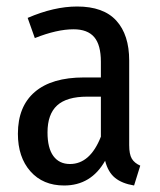

<svg xmlns="http://www.w3.org/2000/svg" viewBox="-20 -558 491 590"><path d="M411 -49 392 12Q355 6 333.5 -11.5Q312 -29 303 -64Q260 12 177 12Q112 12 73.5 -31.5Q35 -75 35 -147Q35 -231 87 -275.5Q139 -320 238 -320H290V-368Q290 -420 269.5 -444Q249 -468 206 -468Q155 -468 87 -441L65 -503Q146 -538 217 -538Q298 -538 337.5 -494.5Q377 -451 377 -372V-112Q377 -84 385 -70.5Q393 -57 411 -49ZM290 -138V-261H248Q185 -261 155.5 -234Q126 -207 126 -151Q126 -103 144 -78.5Q162 -54 195 -54Q257 -54 290 -138Z"/></svg>

Font: Fira Sans Extra Condensed
Style: Regular
Weight: 400
Width: 1
Designer: Carrois Corporate & Edenspiekermann AG
Foundry: Carrois Corporate GbR & Edenspiekermann AG
Version: Version 4.203